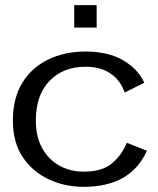

<svg xmlns="http://www.w3.org/2000/svg" viewBox="-20 -712 615 745"><path d="M305 13Q232 13 169.5 -16Q107 -45 68.5 -102Q30 -159 30 -244Q30 -331 66.5 -390.5Q103 -450 167 -481Q231 -512 312 -512Q399 -512 457 -478.5Q515 -445 540 -391L464 -353Q447 -401 408.5 -427Q370 -453 312 -453Q225 -453 172 -398Q119 -343 119 -244Q119 -181 144 -136.5Q169 -92 211 -69Q253 -46 305 -46Q377 -46 415 -78.5Q453 -111 472 -158L550 -127Q487 13 305 13ZM268 -605V-692H355V-605Z"/></svg>

Font: Panamera Medium
Style: Regular
Weight: 500
Designer: Bastien Sozeau
Foundry: NBR — Bastien Sozeau
Version: Version 3.002; ttfautohint (v1.8.4.7-5d5b);gftools[0.9.33]